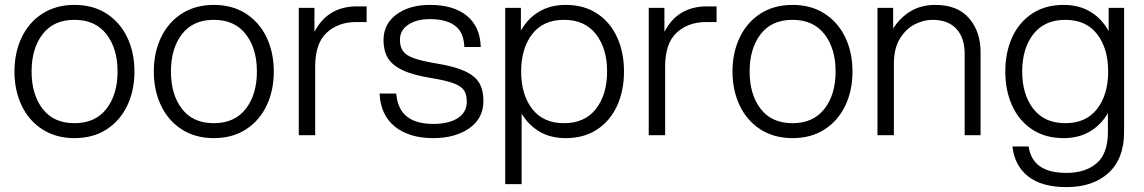

<svg xmlns="http://www.w3.org/2000/svg" viewBox="-20 -552 4672 784"><path d="M39 -260Q39 -337 68.5 -399Q98 -461 153.5 -496.5Q209 -532 284 -532Q360 -532 415 -496.5Q470 -461 499.5 -399.5Q529 -338 529 -260Q529 -182 499.5 -120.5Q470 -59 415 -23.5Q360 12 284 12Q209 12 153.5 -23.5Q98 -59 68.5 -121Q39 -183 39 -260ZM284 -49Q369 -49 414.5 -107.5Q460 -166 460 -260Q460 -354 414.5 -412.5Q369 -471 284 -471Q199 -471 154 -412.5Q109 -354 109 -260Q109 -166 154 -107.5Q199 -49 284 -49Z M608 -260Q608 -337 637.5 -399Q667 -461 722.5 -496.5Q778 -532 853 -532Q929 -532 984 -496.5Q1039 -461 1068.5 -399.5Q1098 -338 1098 -260Q1098 -182 1068.5 -120.5Q1039 -59 984 -23.5Q929 12 853 12Q778 12 722.5 -23.5Q667 -59 637.5 -121Q608 -183 608 -260ZM853 -49Q938 -49 983.5 -107.5Q1029 -166 1029 -260Q1029 -354 983.5 -412.5Q938 -471 853 -471Q768 -471 723 -412.5Q678 -354 678 -260Q678 -166 723 -107.5Q768 -49 853 -49Z M1200 -520H1264V-422Q1318 -526 1438 -526H1477V-462H1435Q1361 -462 1314 -418.5Q1267 -375 1267 -281V0H1200Z M1530 -170H1598Q1603 -107 1641 -76.5Q1679 -46 1749 -46Q1812 -46 1849 -69.5Q1886 -93 1886 -137Q1886 -165 1875.5 -182Q1865 -199 1834.5 -211Q1804 -223 1743 -233Q1667 -245 1624 -265.5Q1581 -286 1563.5 -315.5Q1546 -345 1546 -388Q1546 -454 1599 -493Q1652 -532 1735 -532Q1833 -532 1887 -487Q1941 -442 1943 -360H1876Q1874 -420 1838 -447Q1802 -474 1735 -474Q1682 -474 1647.5 -451.5Q1613 -429 1613 -389Q1613 -361 1625.5 -343.5Q1638 -326 1669.5 -314.5Q1701 -303 1761 -293Q1836 -281 1878 -261.5Q1920 -242 1937 -213Q1954 -184 1954 -141Q1954 -68 1896 -28Q1838 12 1749 12Q1651 12 1592.5 -35Q1534 -82 1530 -170Z M2107 -520V-427Q2135 -477 2181.5 -504.5Q2228 -532 2290 -532Q2365 -532 2418.5 -496.5Q2472 -461 2500 -399.5Q2528 -338 2528 -260Q2528 -182 2500 -120.5Q2472 -59 2418.5 -23.5Q2365 12 2290 12Q2229 12 2184 -14Q2139 -40 2110 -88V200H2043V-520ZM2283 -49Q2368 -49 2413.5 -107.5Q2459 -166 2459 -260Q2459 -354 2413.5 -412.5Q2368 -471 2283 -471Q2198 -471 2153 -412.5Q2108 -354 2108 -260Q2108 -166 2153 -107.5Q2198 -49 2283 -49Z M2629 -520H2693V-422Q2747 -526 2867 -526H2906V-462H2864Q2790 -462 2743 -418.5Q2696 -375 2696 -281V0H2629Z M2971 -260Q2971 -337 3000.5 -399Q3030 -461 3085.5 -496.5Q3141 -532 3216 -532Q3292 -532 3347 -496.5Q3402 -461 3431.5 -399.5Q3461 -338 3461 -260Q3461 -182 3431.5 -120.5Q3402 -59 3347 -23.5Q3292 12 3216 12Q3141 12 3085.5 -23.5Q3030 -59 3000.5 -121Q2971 -183 2971 -260ZM3216 -49Q3301 -49 3346.5 -107.5Q3392 -166 3392 -260Q3392 -354 3346.5 -412.5Q3301 -471 3216 -471Q3131 -471 3086 -412.5Q3041 -354 3041 -260Q3041 -166 3086 -107.5Q3131 -49 3216 -49Z M3787 -471Q3752 -471 3716 -453Q3680 -435 3655 -395Q3630 -355 3630 -291V0H3563V-520H3627V-435Q3654 -479 3697.5 -505.5Q3741 -532 3799 -532Q3890 -532 3937 -477.5Q3984 -423 3984 -339V0H3919V-332Q3919 -398 3885 -434.5Q3851 -471 3787 -471Z M4114 46H4180Q4189 102 4227.5 128Q4266 154 4335 154Q4412 154 4458 114.5Q4504 75 4504 -13V-90Q4475 -41 4429.5 -14.5Q4384 12 4323 12Q4248 12 4194.5 -23.5Q4141 -59 4113 -120.5Q4085 -182 4085 -260Q4085 -338 4113 -399.5Q4141 -461 4194.5 -496.5Q4248 -532 4323 -532Q4386 -532 4432.5 -504Q4479 -476 4507 -425V-520H4570V-13Q4570 96 4506.5 154Q4443 212 4335 212Q4234 212 4178.5 168.5Q4123 125 4114 46ZM4330 -49Q4415 -49 4460 -107.5Q4505 -166 4505 -260Q4505 -354 4460 -412.5Q4415 -471 4330 -471Q4245 -471 4199.5 -412.5Q4154 -354 4154 -260Q4154 -166 4199.5 -107.5Q4245 -49 4330 -49Z"/></svg>

Font: Aspekta 300
Style: Regular
Weight: 300
Designer: Ivo Dolenc
Version: Version 2.000